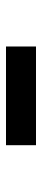

<svg xmlns="http://www.w3.org/2000/svg" viewBox="230 -996 140 640"><g transform="rotate(-90 300.0 -676.0)"><path d="M136 -626V-726H465V-626Z"/></g></svg>

Font: Red Hat Mono VF Light
Style: Regular
Weight: 300
Monospace: yes
Designer: Pentagram, MCKL
Foundry: Pentagram, MCKL
Version: Version 1.023